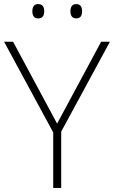

<svg xmlns="http://www.w3.org/2000/svg" viewBox="-20 -918 557 938"><path d="M138 -863C138 -843 146 -828 166 -828C189 -828 196 -843 196 -863C196 -883 189 -898 166 -898C146 -898 138 -883 138 -863ZM324 -863C324 -843 332 -828 352 -828C374 -828 381 -843 381 -863C381 -883 374 -898 352 -898C332 -898 324 -883 324 -863ZM259 -314 44 -714H0L240 -271V0H279V-275L517 -714H474Z"/></svg>

Font: Noto Sans Tamil ExtraLight
Style: Regular
Weight: 200
Designer: Jelle Bosma - Monotype Design Team
Foundry: Monotype Imaging Inc.
Version: Version 2.004